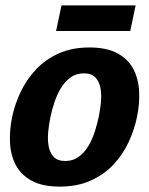

<svg xmlns="http://www.w3.org/2000/svg" viewBox="-20 -684 553 712"><path d="M25 -250Q35 -298 57 -344Q79 -390 114 -427Q149 -464 198 -486Q247 -508 312 -508Q376 -508 416 -486Q456 -464 475 -427Q494 -390 496 -344Q498 -298 488 -250Q478 -202 456.5 -156Q435 -110 400 -73Q365 -36 315.5 -14Q266 8 202 8Q137 8 97 -14Q57 -36 38 -73Q19 -110 17 -156Q15 -202 25 -250ZM167 -250Q162 -226 159 -197.5Q156 -169 160 -144Q164 -119 178.5 -103Q193 -87 222 -87Q251 -87 272.5 -103Q294 -119 308.5 -144Q323 -169 332 -197.5Q341 -226 346 -250Q351 -274 354 -302Q357 -330 353 -355Q349 -380 334.5 -396Q320 -412 291 -412Q262 -412 240.5 -396Q219 -380 204.5 -355Q190 -330 181 -302Q172 -274 167 -250ZM208 -664H483L463 -569H188Z"/></svg>

Font: Epunda Sans
Style: Bold Italic
Weight: 700
Italic angle: -12.0243°
Designer: Simon Atzbach
Foundry: typofactur
Version: Version 2.204; ttfautohint (v1.8.4.7-5d5b)